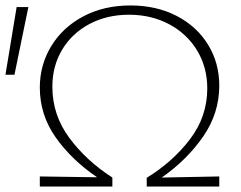

<svg xmlns="http://www.w3.org/2000/svg" viewBox="-26 -684 885 704"><path d="M567 -33 778 -37V0H512V-32Q608 -91 671 -174Q734 -257 734 -360Q734 -437 697 -498.5Q660 -560 594.5 -595Q529 -630 447 -630Q366 -630 302 -596Q238 -562 202 -502Q166 -442 166 -366Q166 -262 228.5 -178Q291 -94 386 -33V0H120V-37L330 -34Q236 -98 178 -180.5Q120 -263 120 -363Q120 -446 162 -515Q204 -584 279.5 -624Q355 -664 452 -664Q548 -664 622 -625.5Q696 -587 737 -520Q778 -453 778 -370Q778 -269 719 -183.5Q660 -98 567 -33ZM-6 -410 35 -658H78L27 -410Z"/></svg>

Font: Ysabeau Light
Style: Regular
Weight: 300
Designer: Christian Thalmann (Catharsis Fonts)
Version: Version 0.003